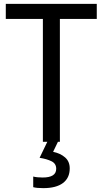

<svg xmlns="http://www.w3.org/2000/svg" viewBox="-20 -734 532 994"><path d="M290 0H202V-636H10V-714H481V-636H290ZM341 138Q341 187 306 213.5Q271 240 204 240Q170 240 152 235V180Q171 185 201 185Q271 185 271 140Q271 113 247 101Q223 89 185 83L225 0H280L255 52Q293 60 317 81Q341 102 341 138Z"/></svg>

Font: Noto Sans SemiCondensed
Style: Regular
Weight: 400
Width: 4
Designer: Monotype Design Team
Foundry: Monotype Imaging Inc.
Version: Version 2.013; ttfautohint (v1.8.4.7-5d5b)